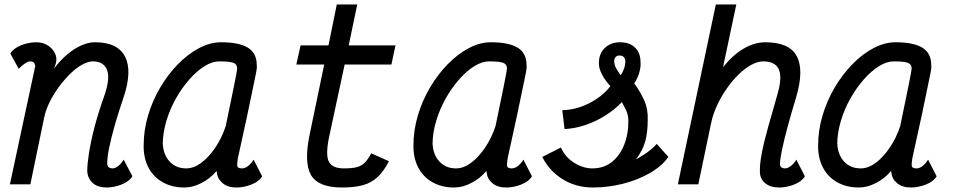

<svg xmlns="http://www.w3.org/2000/svg" viewBox="-20 -820 4240 854"><path d="M530 -110 569 -36Q555 -13 521 0.5Q487 14 454 14Q415 14 392.5 -6Q370 -26 368 -59Q368 -88 375.5 -137.5Q383 -187 400 -253Q417 -319 445 -397Q471 -474 455.5 -510.5Q440 -547 393 -547Q372 -547 345.5 -532.5Q319 -518 292.5 -492Q266 -466 242 -433.5Q218 -401 200.5 -365.5Q183 -330 176 -295L115 0H24L134 -513Q134 -516 136 -520.5Q138 -525 136 -530Q134 -539 129 -543Q124 -547 114 -547Q106 -547 95 -540.5Q84 -534 63 -514L26 -582Q40 -605 73.5 -618.5Q107 -632 141 -632Q171 -632 193.5 -617.5Q216 -603 226 -579.5Q236 -556 225 -527L220 -515Q264 -572 312 -602Q360 -632 403 -632Q503 -632 536 -568.5Q569 -505 530 -388Q507 -321 490.5 -263Q474 -205 465 -160Q456 -115 457 -89Q458 -80 464.5 -75.5Q471 -71 480 -71Q493 -71 506.5 -82Q520 -93 530 -110Z M1108 -110 1146 -36Q1133 -13 1099 0.5Q1065 14 1031 14Q993 14 970 -5.5Q947 -25 945 -52Q944 -53 944 -57Q943 -58 943 -59Q914 -25 876 -6Q838 14 800 14Q745 14 703.5 -9.5Q662 -33 640 -75.5Q618 -118 619 -174Q619 -240 638.5 -306Q658 -372 692.5 -430.5Q727 -489 771.5 -534.5Q816 -580 865.5 -606Q915 -632 963 -632Q1043 -632 1082.5 -608Q1122 -584 1122 -530Q1123 -525 1122 -515Q1121 -505 1116 -481.5Q1111 -458 1102 -413.5Q1093 -369 1077.5 -296.5Q1062 -224 1038 -116Q1034 -92 1035.5 -81.5Q1037 -71 1057 -71Q1070 -71 1084 -82Q1098 -93 1108 -110ZM808 -71Q842 -71 875.5 -96Q909 -121 938 -164Q967 -207 984 -259Q1005 -361 1019.5 -431Q1034 -501 1035 -517Q1034 -535 1017 -541Q1000 -547 955 -547Q924 -547 889.5 -525.5Q855 -504 822 -466.5Q789 -429 762.5 -382Q736 -335 720.5 -283.5Q705 -232 704 -183Q706 -132 734.5 -101.5Q763 -71 808 -71Z M1501 14Q1395 14 1363 -42Q1331 -98 1358 -225L1422 -533H1298L1317 -618H1441L1478 -800H1569L1531 -618H1739L1721 -533H1513L1446 -221Q1427 -136 1441.5 -103.5Q1456 -71 1510 -71Q1548 -71 1569 -77Q1590 -83 1604 -98Q1618 -113 1631 -138L1710 -103Q1687 -58 1659.5 -32.5Q1632 -7 1594.5 3.5Q1557 14 1501 14Z M2308 -110 2346 -36Q2333 -13 2299 0.5Q2265 14 2231 14Q2193 14 2170 -5.5Q2147 -25 2145 -52Q2144 -53 2144 -57Q2143 -58 2143 -59Q2114 -25 2076 -6Q2038 14 2000 14Q1945 14 1903.5 -9.5Q1862 -33 1840 -75.5Q1818 -118 1819 -174Q1819 -240 1838.5 -306Q1858 -372 1892.5 -430.5Q1927 -489 1971.5 -534.5Q2016 -580 2065.5 -606Q2115 -632 2163 -632Q2243 -632 2282.5 -608Q2322 -584 2322 -530Q2323 -525 2322 -515Q2321 -505 2316 -481.5Q2311 -458 2302 -413.5Q2293 -369 2277.5 -296.5Q2262 -224 2238 -116Q2234 -92 2235.5 -81.5Q2237 -71 2257 -71Q2270 -71 2284 -82Q2298 -93 2308 -110ZM2008 -71Q2042 -71 2075.5 -96Q2109 -121 2138 -164Q2167 -207 2184 -259Q2205 -361 2219.5 -431Q2234 -501 2235 -517Q2234 -535 2217 -541Q2200 -547 2155 -547Q2124 -547 2089.5 -525.5Q2055 -504 2022 -466.5Q1989 -429 1962.5 -382Q1936 -335 1920.5 -283.5Q1905 -232 1904 -183Q1906 -132 1934.5 -101.5Q1963 -71 2008 -71Z M2617 14Q2542 14 2482.5 -23Q2423 -60 2392 -122L2475 -164Q2493 -122 2533 -96.5Q2573 -71 2615 -71Q2664 -71 2699.5 -98Q2735 -125 2755 -173Q2775 -221 2775 -284Q2774 -310 2765.5 -328Q2757 -346 2746 -366Q2714 -332 2671.5 -305.5Q2629 -279 2582.5 -263.5Q2536 -248 2491 -246L2481 -330Q2542 -331 2601 -361Q2660 -391 2695 -437Q2672 -461 2657.5 -489Q2643 -517 2644 -538Q2643 -580 2669.5 -606Q2696 -632 2738 -632Q2781 -632 2805 -608Q2829 -584 2829 -544Q2831 -525 2824 -499Q2817 -473 2801 -449Q2827 -414 2845 -374.5Q2863 -335 2861 -286Q2861 -233 2850.5 -193Q2840 -153 2809 -111Q2825 -120 2841.5 -130.5Q2858 -141 2873.5 -153.5Q2889 -166 2901 -180L2953 -122Q2924 -81 2871 -50.5Q2818 -20 2752 -3Q2686 14 2617 14ZM2741 -485Q2752 -503 2756 -515.5Q2760 -528 2761 -539Q2763 -554 2756.5 -563.5Q2750 -573 2737 -573Q2726 -574 2719 -567Q2712 -560 2712 -548Q2712 -533 2719.5 -518.5Q2727 -504 2741 -485Z M3522 -110 3560 -36Q3547 -13 3513 0.5Q3479 14 3445 14Q3406 14 3382.5 -6Q3359 -26 3360 -59Q3359 -88 3368 -136.5Q3377 -185 3395.5 -251Q3414 -317 3437 -397Q3460 -474 3444.5 -510.5Q3429 -547 3375 -547Q3350 -547 3321.5 -531.5Q3293 -516 3265 -488.5Q3237 -461 3212.5 -426Q3188 -391 3170 -352.5Q3152 -314 3144 -277L3086 0H2995L3164 -800H3255L3196 -521Q3238 -574 3286.5 -603Q3335 -632 3384 -632Q3491 -632 3524 -570Q3557 -508 3521 -387Q3501 -321 3485 -262.5Q3469 -204 3459.5 -159.5Q3450 -115 3449 -89Q3450 -80 3456 -75.5Q3462 -71 3471 -71Q3484 -71 3498 -82Q3512 -93 3522 -110Z M4108 -110 4146 -36Q4133 -13 4099 0.5Q4065 14 4031 14Q3993 14 3970 -5.5Q3947 -25 3945 -52Q3944 -53 3944 -57Q3943 -58 3943 -59Q3914 -25 3876 -6Q3838 14 3800 14Q3745 14 3703.5 -9.5Q3662 -33 3640 -75.5Q3618 -118 3619 -174Q3619 -240 3638.5 -306Q3658 -372 3692.5 -430.5Q3727 -489 3771.5 -534.5Q3816 -580 3865.5 -606Q3915 -632 3963 -632Q4043 -632 4082.5 -608Q4122 -584 4122 -530Q4123 -525 4122 -515Q4121 -505 4116 -481.5Q4111 -458 4102 -413.5Q4093 -369 4077.5 -296.5Q4062 -224 4038 -116Q4034 -92 4035.5 -81.5Q4037 -71 4057 -71Q4070 -71 4084 -82Q4098 -93 4108 -110ZM3808 -71Q3842 -71 3875.5 -96Q3909 -121 3938 -164Q3967 -207 3984 -259Q4005 -361 4019.5 -431Q4034 -501 4035 -517Q4034 -535 4017 -541Q4000 -547 3955 -547Q3924 -547 3889.5 -525.5Q3855 -504 3822 -466.5Q3789 -429 3762.5 -382Q3736 -335 3720.5 -283.5Q3705 -232 3704 -183Q3706 -132 3734.5 -101.5Q3763 -71 3808 -71Z"/></svg>

Font: Victor Mono Thin SemiBold
Style: Italic
Weight: 600
Italic angle: -12°
Monospace: yes
Version: Version 1.561;gftools[0.9.30]